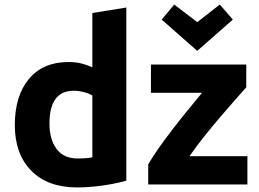

<svg xmlns="http://www.w3.org/2000/svg" viewBox="-20 -809 1135 842"><path d="M319 13Q189 13 117 -60.5Q45 -134 45 -260Q45 -389 107 -463Q169 -537 280 -537Q311 -537 335.5 -531Q360 -525 385 -514V-752L534 -776V-17Q508 -9 471 -2Q434 5 394.5 9Q355 13 319 13ZM320 -114Q360 -114 385 -119V-390Q371 -399 348.5 -405Q326 -411 303 -411Q197 -411 197 -267Q197 -198 228 -156Q259 -114 320 -114ZM630 0V-88Q658 -136 700 -193Q742 -250 786.5 -305Q831 -360 866 -402H642V-526H1060V-426Q1042 -406 1012 -372Q982 -338 946.5 -296.5Q911 -255 875.5 -210.5Q840 -166 811 -124H1065V0ZM845 -586 689 -723 744 -789 845 -712 944 -789 1001 -723Z"/></svg>

Font: Ubuntu Sans ExtraBold
Style: Regular
Weight: 800
Designer: Dalton Maag Ltd
Foundry: Dalton Maag Ltd
Version: Version 1.006; ttfautohint (v1.8.4.7-5d5b)